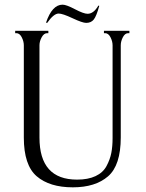

<svg xmlns="http://www.w3.org/2000/svg" viewBox="-20 -792 624 822"><path d="M45 -650V-660H187V-650H182Q168 -650 158.5 -632.5Q149 -615 149 -598V-203Q149 -23 310 -23Q357 -23 389 -38Q421 -53 436 -81Q451 -109 456.5 -137Q462 -165 462 -201V-598Q462 -615 453 -632.5Q444 -650 430 -650H425V-660H534V-650H529Q515 -650 506 -632.5Q497 -615 497 -598V-204Q497 -84 442.5 -37Q388 10 292 10Q192 10 137 -37.5Q82 -85 82 -203V-598Q82 -615 73 -632.5Q64 -650 50 -650ZM401 -768 405 -767Q393 -723 381.5 -708.5Q370 -694 349 -694Q333 -694 290.5 -714Q248 -734 231 -734Q210 -734 182 -694L177 -695Q203 -772 248 -772Q264 -772 301 -752.5Q338 -733 355 -733Q381 -733 401 -768Z"/></svg>

Font: Forum
Style: Regular
Weight: 400
Designer: Denis Masharov
Foundry: Denis Masharov
Version: Version 1.000